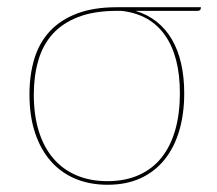

<svg xmlns="http://www.w3.org/2000/svg" viewBox="-20 -505 599 531"><path d="M303.5 -475Q240.5 -475 196.5 -458Q152.5 -441 125.2 -410.5Q98 -380 85.8 -337.2Q73.5 -294.5 73.5 -243.5Q73.5 -186 87.5 -141.5Q101.5 -97 127.8 -66.5Q154 -36 191.8 -20Q229.5 -4 277 -4Q326.5 -4 364.2 -21Q402 -38 427 -69.5Q452 -101 464.8 -146Q477.5 -191 477.5 -247Q477.5 -349.5 436 -408Q394.5 -466.5 315.5 -475ZM535.5 -485V-483Q535.5 -480 533.5 -477.5Q531.5 -475 526 -475H354.5Q388 -465 413.2 -445Q438.5 -425 455.5 -395.8Q472.5 -366.5 481 -329Q489.5 -291.5 489.5 -247Q489.5 -190.5 475.8 -143.8Q462 -97 435.2 -63.8Q408.5 -30.5 369 -12.2Q329.5 6 277.5 6Q228.5 6 188.8 -10.5Q149 -27 120.8 -59Q92.5 -91 77 -137.5Q61.5 -184 61.5 -244Q61.5 -298 75 -342.5Q88.5 -387 117.8 -418.5Q147 -450 192.8 -467.5Q238.5 -485 303 -485Z"/></svg>

Font: Lato 2
Style: Regular
Weight: 100
Designer: Lukasz Dziedzic with Adam Twardoch and Botio Nikoltchev
Foundry: tyPoland Lukasz Dziedzic
Version: Version 2.015; 2015-08-06; http://www.latofonts.com/